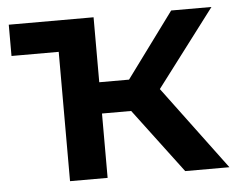

<svg xmlns="http://www.w3.org/2000/svg" viewBox="-44 -585 785 636"><g transform="rotate(-5 349.0 -267.0)"><path d="M547 0 386 -214H289V0H164V-430H7V-534H289V-318H388L547 -534H681L487 -278L694 0Z"/></g></svg>

Font: Montserrat SemiBold
Style: Regular
Weight: 600
Designer: Julieta Ulanovsky
Foundry: Julieta Ulanovsky
Version: Version 9.000; ttfautohint (v1.8.4.7-5d5b)